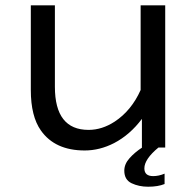

<svg xmlns="http://www.w3.org/2000/svg" viewBox="-20 -585 740 724"><path d="M538.6 119.1Q503.9 119.1 476.3 106Q448.7 92.8 448.7 58.6Q448.7 33.7 468.3 11.7Q487.8 -10.3 516.1 -28.8H515.1V-136.7Q470.2 -76.7 410.2 -45.4Q356 -17.6 299.3 -17.6Q187.5 -17.6 134.3 -92.8Q96.2 -146.5 96.2 -245.6V-564.9H187V-257.8Q187 -95.2 314 -95.2Q364.7 -95.2 412.6 -126.5Q475.6 -168 510.3 -245.6V-564.9H603V-28.8H577.6Q524.4 15.1 524.4 49.8Q524.4 79.1 557.6 79.1Q578.6 79.1 600.6 69.8V108.9Q575.7 119.1 538.6 119.1Z"/></svg>

Font: FORM UDPGothic
Style: Regular
Weight: 400
Foundry: Pronama LLC
Version: Version 1.05101